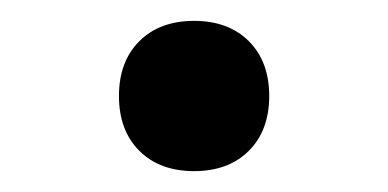

<svg xmlns="http://www.w3.org/2000/svg" viewBox="-20 -154 372 184"><path d="M166 10Q133 10 113.5 -9.5Q94 -29 94 -62Q94 -95 113.5 -114.5Q133 -134 166 -134Q199 -134 218.5 -114.5Q238 -95 238 -62Q238 -29 218.5 -9.5Q199 10 166 10Z"/></svg>

Font: M PLUS 2 Medium
Style: Regular
Weight: 500
Designer: Coji Morishita
Foundry: UNDERFOREST DESIGN
Version: Version 1.001